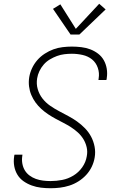

<svg xmlns="http://www.w3.org/2000/svg" viewBox="-20 -990 640 1018"><path d="M248 8Q222 8 197 5Q172 2 148.5 -6.5Q125 -15 105 -29Q85 -43 72.5 -63.5Q60 -84 55.5 -109Q51 -134 55 -160Q55 -162 55.5 -164.5Q56 -167 57 -170H99Q99 -168 98.5 -166Q98 -164 98 -162Q95 -142 98.5 -122.5Q102 -103 111.5 -87Q121 -71 136.5 -59.5Q152 -48 170 -41.5Q188 -35 208 -32.5Q228 -30 248 -30Q279 -30 310 -36Q341 -42 369 -59Q397 -76 416 -103Q435 -130 440 -161Q445 -186 439.5 -209.5Q434 -233 422 -252.5Q410 -272 393 -287.5Q376 -303 356.5 -315.5Q337 -328 316.5 -338.5Q296 -349 275.5 -360Q255 -371 235.5 -384Q216 -397 199 -412.5Q182 -428 168.5 -446.5Q155 -465 146 -486.5Q137 -508 134 -532Q131 -556 135 -581Q139 -605 150 -628.5Q161 -652 178 -671.5Q195 -691 217.5 -705.5Q240 -720 263.5 -728.5Q287 -737 312 -740Q337 -743 361 -743Q386 -743 411 -740Q436 -737 458.5 -728.5Q481 -720 500 -705.5Q519 -691 530.5 -670.5Q542 -650 546 -625.5Q550 -601 546 -576Q546 -573 545.5 -571Q545 -569 544 -566H502Q502 -568 502.5 -570Q503 -572 503 -574Q508 -603 498.5 -630.5Q489 -658 468 -675Q447 -692 418.5 -698.5Q390 -705 361 -705Q341 -705 321 -702.5Q301 -700 282 -693Q263 -686 244.5 -675Q226 -664 212 -648Q198 -632 189 -613Q180 -594 177 -575Q172 -545 180 -517.5Q188 -490 205 -468Q222 -446 245 -430Q268 -414 292.5 -401Q317 -388 341.5 -375Q366 -362 388.5 -346Q411 -330 430.5 -310Q450 -290 463 -265.5Q476 -241 481.5 -212.5Q487 -184 482 -155Q478 -130 466.5 -106Q455 -82 437 -62.5Q419 -43 396 -28.5Q373 -14 348 -6Q323 2 298 5Q273 8 248 8ZM354 -807 261 -943 300 -967 382 -837 506 -970 540 -940 401 -807Z"/></svg>

Font: Iosevka Curly XLtEx
Style: Italic
Weight: 200
Width: 7
Italic angle: -9°
Monospace: yes
Designer: Belleve Invis
Foundry: Belleve Invis
Version: Version 11.1.0; ttfautohint (v1.8.3)